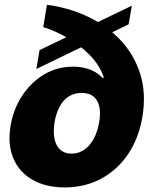

<svg xmlns="http://www.w3.org/2000/svg" viewBox="-20 -784 650 815"><path d="M525.9 -680.7 134.3 -491.2 147.9 -571.3 539.6 -759.8ZM254.4 11.7Q173.3 11.2 117.2 -21.2Q61 -53.7 36.4 -112.5Q11.7 -171.4 24.9 -250Q36.1 -318.8 72.8 -375.7Q109.4 -432.6 165.3 -466.8Q221.2 -501 290.5 -501Q318.4 -501 341.3 -495.1Q364.3 -489.3 382.6 -479Q400.9 -468.8 413.6 -454.1H421.4Q402.3 -509.3 359.1 -552.2Q315.9 -595.2 263.4 -625Q210.9 -654.8 163.6 -668.9L179.2 -763.7Q272.5 -751.5 353.3 -713.1Q434.1 -674.8 491.7 -613.5Q549.3 -552.2 575.2 -470.2Q601.1 -388.2 584.5 -288.1Q569.8 -199.2 524.9 -131.6Q480 -64 411.1 -26.4Q342.3 11.2 254.4 11.7ZM283.7 -131.8Q312.5 -131.8 336.2 -147.5Q359.9 -163.1 376.7 -192.9Q393.6 -222.7 400.9 -264.6Q407.7 -304.2 401.4 -332Q395 -359.9 376.5 -374.8Q357.9 -389.6 326.7 -389.6Q295.4 -389.6 272 -374.8Q248.5 -359.9 233.4 -332Q218.3 -304.2 211.4 -264.6Q205.1 -223.1 211.7 -193.1Q218.3 -163.1 236.8 -147.5Q255.4 -131.8 283.7 -131.8Z"/></svg>

Font: Inter 17pt Black
Style: Italic
Weight: 900
Italic angle: -9.3988°
Version: Version 4.001;git-66647c0bb